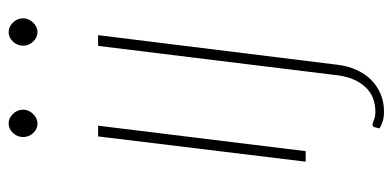

<svg xmlns="http://www.w3.org/2000/svg" viewBox="-258 -488 932 456"><g transform="rotate(-90 208.0 -260.0)"><path d="M52 0ZM137.5 -493 77 0H52L112 -493ZM175.5 -671Q175.5 -657.5 165.2 -647.2Q155 -637 142.5 -637Q129.5 -637 120 -647.2Q110.5 -657.5 110.5 -671Q110.5 -685 120.2 -695.2Q130 -705.5 143 -705.5Q155.5 -705.5 165.5 -695.2Q175.5 -685 175.5 -671ZM352.5 -493 282 77Q279 100.5 270 120.5Q261 140.5 246.8 155Q232.5 169.5 213.2 177.8Q194 186 171 186Q158 186 148.8 183.2Q139.5 180.5 131 175.5L134 163Q136 159 138.8 158.8Q141.5 158.5 145.2 160Q149 161.5 155 163.5Q161 165.5 170 165.5Q207.5 165.5 229.5 141.5Q251.5 117.5 257 77L327 -493ZM392.5 -671Q392.5 -657.5 382.2 -647.2Q372 -637 360 -637Q347 -637 337.2 -647.2Q327.5 -657.5 327.5 -671Q327.5 -685 337.2 -695.2Q347 -705.5 360 -705.5Q372.5 -705.5 382.5 -695.2Q392.5 -685 392.5 -671Z"/></g></svg>

Font: Lato Thin
Style: Italic
Weight: 200
Italic angle: -7°
Designer: Lukasz Dziedzic
Foundry: tyPoland Lukasz Dziedzic
Version: Version 2.007; 2014-02-27